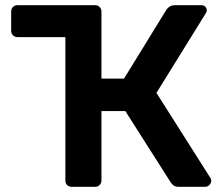

<svg xmlns="http://www.w3.org/2000/svg" viewBox="-20 -720 864 740"><path d="M791 -34Q794 -31 794 -23Q794 -14 787 -7Q780 0 771 0H668Q655 0 648 -6Q641 -12 638 -17L463 -292H371V-24Q371 -14 364 -7Q357 0 346 0H256Q246 0 239 -6.5Q232 -13 232 -24V-577H47Q37 -577 30 -584Q23 -591 23 -601V-675Q23 -686 30 -693Q37 -700 47 -700H346Q357 -700 364 -693Q371 -686 371 -675V-417H458L621 -682Q626 -690 634.5 -695Q643 -700 656 -700H756Q766 -700 771.5 -694Q777 -688 777 -679Q777 -674 772 -667L583 -362Z"/></svg>

Font: Rubik Medium
Style: Regular
Weight: 500
Designer: Hubert and Fischer
Foundry: Hubert and Fischer
Version: Version 2.300; ttfautohint (v1.8.4.7-5d5b);gftools[0.9.30]